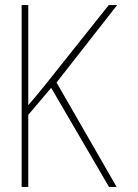

<svg xmlns="http://www.w3.org/2000/svg" viewBox="-20 -734 540 754"><path d="M65 0V-714H91V-321Q107 -340 120.5 -355.5Q134 -371 153 -395L407 -714H440L202 -410L438 0H408L181 -389L91 -283V0Z"/></svg>

Font: Noto Sans Mono ExtraCondensed Thin
Style: Regular
Weight: 100
Width: 2
Designer: Monotype Design Team
Foundry: Monotype Imaging Inc.
Version: Version 2.014; ttfautohint (v1.8.4.7-5d5b)